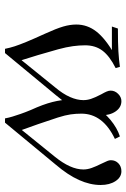

<svg xmlns="http://www.w3.org/2000/svg" viewBox="111 -605 505 767"><g transform="rotate(90 363.5 -221.5)"><path d="M175 11Q171 -9 165 -27.5Q159 -46 147.5 -74Q136 -102 115 -148Q94 -194 86 -221.5Q78 -249 78 -274Q78 -318 106 -354Q134 -390 198 -427L210 -416H86L94 -440Q152 -440 185.5 -442Q219 -444 247 -448L252 -431Q204 -407 182.5 -378.5Q161 -350 161 -309Q161 -286 164.5 -260Q168 -234 177 -201Q186 -168 200 -121L226 -37L205 -36L328 -188Q355 -220 367.5 -248.5Q380 -277 380 -302Q380 -317 375 -332.5Q370 -348 357 -373Q349 -387 345.5 -395.5Q342 -404 342 -411Q342 -428 355 -441Q368 -454 384 -454Q409 -454 425 -431Q441 -408 441 -371Q441 -288 360 -192L192 11ZM453 11Q450 -5 445.5 -19.5Q441 -34 435 -51.5Q429 -69 419 -93Q397 -141 387.5 -178.5Q378 -216 378 -250L412 -353Q426 -383 458.5 -410Q491 -437 525 -448L535 -428Q434 -380 434 -294Q434 -272 437 -251Q440 -230 449.5 -200Q459 -170 476 -121L506 -37L483 -36L606 -188Q657 -251 657 -302Q657 -318 651 -335Q645 -352 634 -374Q626 -391 623 -398Q620 -405 620 -412Q620 -430 632.5 -442Q645 -454 664 -454Q688 -454 703.5 -430.5Q719 -407 719 -371Q719 -329 699 -284.5Q679 -240 638 -192L470 11Z"/></g></svg>

Font: Baskervville
Style: Italic
Weight: 400
Italic angle: -18°
Designer: ANRT
Foundry: ANRT
Version: Version 1.100